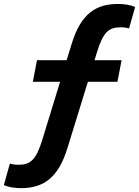

<svg xmlns="http://www.w3.org/2000/svg" viewBox="-50 -762 720 994"><path d="M560 -741.5C447.5 -741.5 368 -691.5 320.5 -533L295 -450.5H141.5L120 -338.5H261L169.5 -40C136.5 69 105.5 91 45 91C26.5 91 14 88.5 1 85L-30 196C-4 208 27.5 212 59.5 212C172 212 251.5 161.5 299.5 3.5L405 -338.5H558L579.5 -450.5H439.5L451.5 -490C484.5 -598 514 -620.5 574.5 -620.5C593 -620.5 605.5 -618.5 618 -614.5L649.5 -725.5C623.5 -737.5 592 -741.5 560 -741.5Z"/></svg>

Font: Monaspace Neon
Style: Bold Italic
Weight: 700
Italic angle: -11°
Designer: Riley Cran & the Lettermatic Team
Foundry: Lettermatic
Version: Version 1.200 (Monaspace Neon)